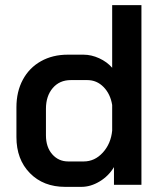

<svg xmlns="http://www.w3.org/2000/svg" viewBox="-20 -720 635 748"><path d="M44 -186V-302Q44 -363 69 -409.5Q94 -456 139.5 -481.5Q185 -507 244 -507H305Q336 -507 366.5 -493Q397 -479 417 -456V-700H531V0H424V-69Q403 -34 368 -13Q333 8 297 8H234Q149 8 96.5 -45.5Q44 -99 44 -186ZM306 -91Q349 -91 380.5 -125.5Q412 -160 417 -211V-311Q410 -354 383.5 -381Q357 -408 320 -408H256Q212 -408 185.5 -377Q159 -346 159 -296V-193Q159 -147 183.5 -119Q208 -91 246 -91Z"/></svg>

Font: Bai Jamjuree SemiBold
Style: Regular
Weight: 600
Version: Version 1.000; ttfautohint (v1.6)